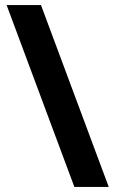

<svg xmlns="http://www.w3.org/2000/svg" viewBox="-20 -734 453 754"><path d="M141 -714 407 0H272L6 -714Z"/></svg>

Font: Noto Sans Medefaidrin
Style: Bold
Weight: 700
Designer: Dalton Maag Ltd
Foundry: Dalton Maag Ltd
Version: Version 1.002; ttfautohint (v1.8.4.7-5d5b)